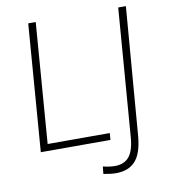

<svg xmlns="http://www.w3.org/2000/svg" viewBox="-96 -793 931 1059"><g transform="rotate(-10 370.0 -263.0)"><path d="M134 -712H176L124 -38H472L469 0H79ZM402 137Q440 146 469 146Q521 146 548.5 113Q576 80 582 5L638 -712H681L623 7Q615 101 577 143.5Q539 186 468 186Q440 186 398 178Z"/></g></svg>

Font: Muli ExtraLight
Style: Italic
Weight: 275
Italic angle: -4.541°
Designer: Vernon Adams
Foundry: Vernon Adams
Version: Version 2.001